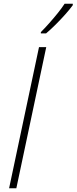

<svg xmlns="http://www.w3.org/2000/svg" viewBox="-20 -1014 412 1034"><path d="M29 0 190 -760H229L68 0ZM200 -834V-841Q220 -861 244.5 -888.5Q269 -916 291.5 -944Q314 -972 328 -994H372V-986Q356 -964 332 -937Q308 -910 280.5 -882.5Q253 -855 228 -834Z"/></svg>

Font: Noto Sans Disp ExtLt
Style: Italic
Weight: 200
Italic angle: -12°
Designer: Monotype Design Team
Foundry: Monotype Imaging Inc.
Version: Version 2.000;GOOG;noto-source:20170915:90ef993387c0